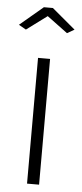

<svg xmlns="http://www.w3.org/2000/svg" viewBox="-65 -760 336 791"><g transform="rotate(5 103.0 -365.0)"><path d="M-12.2 -648.9 84 -730H121.1L217.8 -648.9L188 -631.8L103 -694.8L18.1 -631.8ZM78.1 0V-520H127.9V0Z"/></g></svg>

Font: Rawline Light
Style: Regular
Weight: 300
Designer: Matt McInerney, Pablo Impallari, Rodrigo Fuenzalida
Foundry: Matt McInerney, Pablo Impallari, Rodrigo Fuenzalida
Version: Version 4.020;PS 004.020;hotconv 1.0.88;makeotf.lib2.5.64775